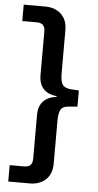

<svg xmlns="http://www.w3.org/2000/svg" viewBox="-60 -741 489 957"><g transform="rotate(5 185.0 -262.5)"><path d="M19 180V98H91Q112 98 122.5 88Q133 78 133 55V-164Q133 -192 143 -212.5Q153 -233 173 -245.5Q193 -258 222 -261V-265Q193 -268 173 -280Q153 -292 143 -313Q133 -334 133 -361V-580Q133 -603 122.5 -613Q112 -623 91 -623H19V-705H127Q176 -705 206.5 -676.5Q237 -648 237 -596V-381Q237 -340 248.5 -323.5Q260 -307 294 -305L330 -303V-222L294 -219Q260 -218 248.5 -201.5Q237 -185 237 -144V71Q237 123 206.5 151.5Q176 180 127 180Z"/></g></svg>

Font: Nunito Sans 7pt SemiCondensed SemiBold
Style: Regular
Weight: 600
Width: 4
Designer: Vernon Adams
Foundry: Vernon Adams
Version: Version 3.101;gftools[0.9.27]